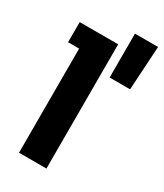

<svg xmlns="http://www.w3.org/2000/svg" viewBox="-204 -898 832 977"><g transform="rotate(30 212.0 -410.0)"><path d="M408.2 -562H288.1V-819.8H423.8ZM241.2 0H80.1V-611.8H15.1V-730H241.2Z"/></g></svg>

Font: Sora
Style: Bold
Weight: 700
Designer: Jonathan Barnbrook, Julián Moncada
Foundry: Barnbrook Fonts
Version: Version 2.000